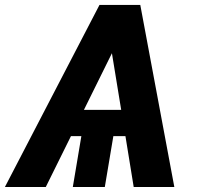

<svg xmlns="http://www.w3.org/2000/svg" viewBox="-32 -747 796 767"><path d="M502.1 0H664.4L528.4 -727.3H365.4L-12.4 0H150.9L251.4 -203.1H293L258.9 0H386.7L420.8 -203.1H469.1ZM303.3 -308.2 415.1 -534.4 452.1 -308.2Z"/></svg>

Font: Magic Ui Pro
Style: Bold Italic
Weight: 700
Italic angle: -9.39999°
Designer: Stefan Endress, Andreas Faust
Version: Version 1.000;FEAKit 1.0